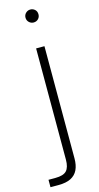

<svg xmlns="http://www.w3.org/2000/svg" viewBox="-167 -742 517 1002"><g transform="rotate(-15 91.5 -241.5)"><path d="M-27 220V180H10Q54 180 71 161.5Q88 143 88 102V-499H133V107Q133 144 121 169Q109 194 83.5 207Q58 220 17 220ZM111 -633Q97 -633 86.5 -643Q76 -653 76 -668Q76 -683 86.5 -693Q97 -703 111 -703Q125 -703 135.5 -693.5Q146 -684 146 -668Q146 -653 136 -643Q126 -633 111 -633Z"/></g></svg>

Font: DM Sans 20pt ExtraLight
Style: Regular
Weight: 250
Version: Version 4.004;gftools[0.9.30]